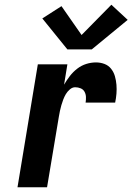

<svg xmlns="http://www.w3.org/2000/svg" viewBox="-20 -792 560 812"><path d="M54 0 140 -520H265L251 -434Q262 -453 275.5 -470.5Q289 -488 306.5 -501.5Q324 -515 344.5 -521.5Q365 -528 386 -528Q405 -528 422 -521.5Q439 -515 450 -501Q461 -487 466 -469.5Q471 -452 472.5 -433.5Q474 -415 472.5 -396Q471 -377 467 -358H342Q344 -370 343.5 -382Q343 -394 337.5 -404Q332 -414 321 -418.5Q310 -423 298 -423Q286 -423 275.5 -414Q265 -405 258.5 -394Q252 -383 247.5 -371Q243 -359 239.5 -347Q236 -335 233.5 -323Q231 -311 229 -299L179 0ZM368 -583H265L159 -714L240 -766L325 -644L451 -772L520 -708Z"/></svg>

Font: Iosevka SS04 Extrabold Oblique
Style: Regular
Weight: 800
Italic angle: -9°
Monospace: yes
Designer: Belleve Invis
Foundry: Belleve Invis
Version: Version 19.0.0; ttfautohint (v1.8.4)